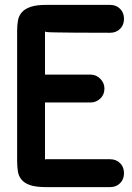

<svg xmlns="http://www.w3.org/2000/svg" viewBox="-20 -754 539 785"><path d="M430 -734Q455 -734 471 -718Q487 -702 487 -677Q487 -652 471 -636Q455 -620 430 -620Q338 -620 285.5 -620.5Q233 -621 206 -621.5Q179 -622 171.5 -623Q164 -624 164 -626V-449H350Q373 -449 390 -432Q407 -415 407 -392Q407 -367 390 -351Q373 -335 350 -335H164V-99Q164 -103 168 -103H430Q455 -103 471 -87Q487 -71 487 -46Q487 -21 471 -5Q455 11 430 11H168Q127 11 103.5 3Q80 -5 68 -19.5Q56 -34 53 -54Q50 -74 50 -98V-628Q50 -651 53.5 -670.5Q57 -690 69.5 -704Q82 -718 105.5 -726Q129 -734 168 -734Z"/></svg>

Font: VDS
Style: Bold
Weight: 700
Designer: artmaker
Foundry: artmaker
Version: Version 1.000 2009 initial release